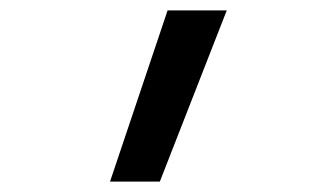

<svg xmlns="http://www.w3.org/2000/svg" viewBox="-20 -166 640 370"><path d="M192 184 303 -146H417L288 184Z"/></svg>

Font: Iosevka Medium Extended
Style: Regular
Weight: 500
Width: 7
Monospace: yes
Designer: Belleve Invis
Foundry: Belleve Invis
Version: Version 32.5.0; ttfautohint (v1.8.4)